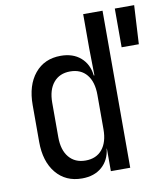

<svg xmlns="http://www.w3.org/2000/svg" viewBox="-83 -800 766 879"><g transform="rotate(-10 300.0 -360.0)"><path d="M510 -550V-730H600L590 -550ZM228 10Q152 10 107.5 -44Q63 -98 63 -189V-360Q63 -452 107.5 -506Q152 -560 228 -560Q285 -560 320.5 -529Q356 -498 362 -445H365L363 -570V-730H453V0H363V-105H362Q356 -52 320.5 -21Q285 10 228 10ZM258 -68Q308 -68 335.5 -101.5Q363 -135 363 -195V-355Q363 -415 335.5 -448.5Q308 -482 258 -482Q209 -482 181 -448.5Q153 -415 153 -355V-195Q153 -135 181 -101.5Q209 -68 258 -68Z"/></g></svg>

Font: JetBrainsMono NF
Style: Regular
Weight: 400
Designer: Philipp Nurullin, Konstantin Bulenkov
Foundry: JetBrains
Version: Version 2.251; ttfautohint (v1.8.3);Nerd Fonts 2.2.2